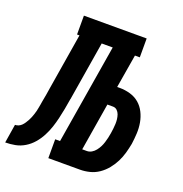

<svg xmlns="http://www.w3.org/2000/svg" viewBox="-188 -851 919 966"><g transform="rotate(20 272.0 -367.5)"><path d="M-56 0 -40 -100Q-30 -100 -21 -104Q-12 -108 -5 -115Q2 -122 7.5 -130.5Q13 -139 18 -148Q23 -157 26.5 -166Q30 -175 33 -184Q36 -193 38.5 -202.5Q41 -212 42.5 -221.5Q44 -231 46 -240.5Q48 -250 49 -259Q53 -278 56 -297Q59 -316 62 -335L111 -634H98V-735H434V-634H408L378 -455H392Q421 -455 448.5 -447Q476 -439 496.5 -421.5Q517 -404 529.5 -379Q542 -354 547 -326Q552 -298 550.5 -269Q549 -240 545 -211Q540 -185 533 -160Q526 -135 514 -111Q502 -87 484.5 -65.5Q467 -44 444.5 -28.5Q422 -13 396 -6.5Q370 0 345 0H175V-101H201L289 -634H230L178 -317Q177 -316 177 -315Q177 -314 177 -313Q173 -287 168 -261Q163 -235 157 -209Q151 -183 142.5 -157.5Q134 -132 121 -107Q108 -82 89.5 -60.5Q71 -39 47 -24.5Q23 -10 -3.5 -5Q-30 0 -56 0ZM320 -100H345Q358 -100 370 -107Q382 -114 391 -125.5Q400 -137 406 -149Q412 -161 416 -174Q420 -187 423 -200Q426 -213 428 -226Q430 -239 431.5 -252Q433 -265 433.5 -277.5Q434 -290 432.5 -302.5Q431 -315 427 -326.5Q423 -338 414 -346.5Q405 -355 392 -355H362Z"/></g></svg>

Font: Iosevka Slab Extended
Style: Bold Italic
Weight: 700
Width: 7
Italic angle: -9°
Monospace: yes
Designer: Belleve Invis
Foundry: Belleve Invis
Version: Version 11.1.0; ttfautohint (v1.8.3)